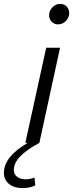

<svg xmlns="http://www.w3.org/2000/svg" viewBox="-109 -733 375 985"><path d="M189 -608Q169 -608 156 -621.5Q143 -635 143 -655Q143 -670 151 -683.5Q159 -697 172 -705Q185 -713 200 -713Q220 -713 233 -699.5Q246 -686 246 -666Q246 -643 229 -625.5Q212 -608 189 -608ZM6 232Q-37 232 -63 210.5Q-89 189 -89 154Q-89 71 33 0H21L128 -488H199L93 0Q26 36 -6 70Q-38 104 -38 139Q-38 161 -21 174Q-4 187 22 187Q33 187 45.5 184.5Q58 182 68 178L72 218Q59 225 41.5 228.5Q24 232 6 232Z"/></svg>

Font: Red Hat Text
Style: Italic
Weight: 300
Italic angle: -12°
Designer: Pentagram, MCKL
Foundry: Pentagram, MCKL
Version: Version 1.023